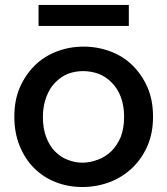

<svg xmlns="http://www.w3.org/2000/svg" viewBox="-20 -749 678 778"><path d="M600.1 -275.9Q600.1 -210.4 578.1 -159.2Q555.7 -106.9 516.1 -68.8Q476.1 -30.8 424.8 -11.2Q371.6 8.8 314 8.8Q255.4 8.8 205.1 -11.2Q155.8 -30.3 117.2 -68.8Q81.1 -105 59.1 -159.2Q38.1 -211.4 38.1 -275.9Q38.1 -342.8 60.1 -394Q82 -444.8 120.1 -482.9Q157.2 -520 209 -540Q260.7 -560.1 318.8 -560.1Q376 -560.1 429.2 -540Q481 -520 518.1 -482.9Q556.2 -444.8 578.1 -394Q600.1 -342.8 600.1 -275.9ZM136.2 -644V-729H502V-644ZM153.8 -275.9Q153.8 -228.5 167 -193.8Q181.2 -157.2 202.1 -136.2Q227.1 -111.3 252.9 -102.1Q282.7 -89.8 314 -89.8Q344.2 -89.8 377 -102.1Q404.8 -111.8 431.2 -136.2Q454.6 -159.7 469.2 -193.8Q482.9 -229.5 482.9 -275.9Q482.9 -321.3 469.2 -356.9Q456.1 -391.1 432.1 -415Q408.7 -438.5 378.9 -450.2Q347.7 -460.9 316.9 -460.9Q285.6 -460.9 255.9 -450.2Q228.5 -439.5 204.1 -415Q181.6 -392.6 168 -356.9Q153.8 -319.8 153.8 -275.9Z"/></svg>

Font: PoppinsZ Medium
Style: Regular
Weight: 500
Designer: Ninad Kale (Devanagari), Jonny Pinhorn (Latin)
Foundry: Indian Type Foundry
Version: Version 3.002;FEAKit 1.0